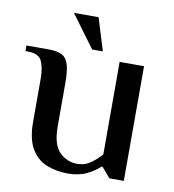

<svg xmlns="http://www.w3.org/2000/svg" viewBox="-83 -699 701 775"><g transform="rotate(10 267.5 -311.5)"><path d="M246 10Q198 10 158.5 -6Q119 -22 95.5 -61.5Q72 -101 72 -171V-347Q72 -392 59.5 -419.5Q47 -447 2 -447H-8V-470H83Q118 -470 137.5 -460Q157 -450 165 -423.5Q173 -397 173 -347V-171Q173 -95 204 -65Q235 -35 276 -35Q308 -35 332.5 -53Q357 -71 374 -91V-470H474V0H415L380 -41H375Q356 -22 323.5 -6Q291 10 246 10ZM256 -500 158 -633H259L300 -500Z"/></g></svg>

Font: El Messiri Medium
Style: Regular
Weight: 500
Designer: Mohamed Gaber
Foundry: Kief Type Foundry
Version: Version 2.020; ttfautohint (v1.8.3)